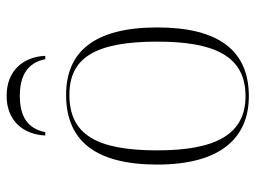

<svg xmlns="http://www.w3.org/2000/svg" viewBox="-116 -647 773 581"><g transform="rotate(-90 270.5 -356.5)"><path d="M151 -606H161C172 -660 209 -683 271 -683C332 -683 371 -660 382 -606H392C389 -673 347 -723 271 -723C196 -723 154 -673 151 -606ZM270 10C406 10 478 -79 478 -267C478 -458 404 -543 274 -543C135 -543 63 -454 63 -267C63 -79 141 10 270 10ZM270 0C155 0 106 -89 106 -267C106 -451 154 -533 274 -533C386 -533 435 -455 435 -267C435 -95 392 0 270 0Z"/></g></svg>

Font: Noto Serif Display ExtraLight
Style: Regular
Weight: 200
Designer: Monotype Design Team
Foundry: Monotype Imaging Inc.
Version: Version 2.009